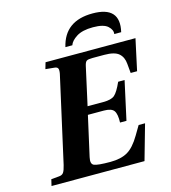

<svg xmlns="http://www.w3.org/2000/svg" viewBox="-128 -995 977 1097"><g transform="rotate(-15 361.0 -446.0)"><path d="M322 -746Q356 -892 521 -892Q686 -892 652 -746H611Q615 -770 590.5 -792.5Q566 -815 503 -815Q440 -815 405.5 -793Q371 -771 363 -746ZM40 0 49 -38 94 -42Q114 -43 122.5 -55.5Q131 -68 138 -98L249 -594Q256 -621 253 -634.5Q250 -648 230 -649L179 -654L190 -692H722L682 -507H644L639 -562Q636 -602 611 -624Q586 -646 525 -646H456Q430 -646 421 -640.5Q412 -635 407 -613L357 -387H451Q497 -387 517 -404Q537 -421 562 -477H600L550 -249H512Q514 -298 500 -318.5Q486 -339 440 -339H346L293 -103Q284 -64 305 -55Q326 -46 401 -46Q463 -46 502.5 -68.5Q542 -91 579 -154L611 -208H649L590 0Z"/></g></svg>

Font: Lingua Franca
Style: Bold Italic
Weight: 700
Italic angle: -13°
Version: Version 1.19